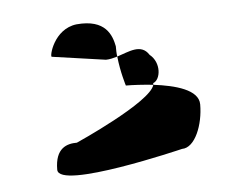

<svg xmlns="http://www.w3.org/2000/svg" viewBox="-33 -795 436 350"><g transform="rotate(-5 185.0 -620.5)"><path d="M60 -496C60 -458 290 -514 290 -514C314 -514 330 -555 330 -592C330 -619 288 -630 248 -635C240 -604 100 -542 100 -542C82 -542 60 -536 60 -496ZM68 -702 166 -688C173 -688 180 -690 187 -692C186 -698 186 -705 186 -711C182 -731 172 -762 118 -757C76 -752 64 -702 68 -702ZM187 -692C190 -663 198 -638 198 -638C211 -638 229 -637 248 -635V-638C262 -643 266 -674 246 -690C232 -712 209 -699 187 -692Z"/></g></svg>

Font: Ampere
Style: SCSuExt
Weight: 400
Version: Version 1